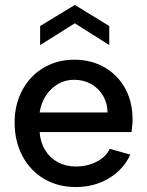

<svg xmlns="http://www.w3.org/2000/svg" viewBox="-20 -748 594 775"><path d="M39 -254Q39 -326 70 -384Q101 -442 156 -474.5Q211 -507 279 -507Q348 -507 401.5 -476.5Q455 -446 485 -391.5Q515 -337 515 -267V-253Q514 -244 513 -234.5Q512 -225 511 -215H140Q143 -173 162.5 -141.5Q182 -110 214 -93Q246 -76 286 -76Q333 -76 370.5 -95.5Q408 -115 423 -147L506 -124Q478 -63 419 -28Q360 7 286 7Q214 7 158 -26Q102 -59 70.5 -118.5Q39 -178 39 -254ZM279 -426Q244 -426 215 -409.5Q186 -393 166 -363Q146 -333 140 -294H414Q414 -331 396 -361.5Q378 -392 347.5 -409Q317 -426 279 -426ZM142 -643 282 -728 421 -643V-566L282 -654L142 -566Z"/></svg>

Font: AF Albert Sans Medium
Style: Regular
Weight: 500
Designer: Andreas Rasmussen
Foundry: a.Foundry
Version: Version 1.300;Glyphs 3.2 (3231)